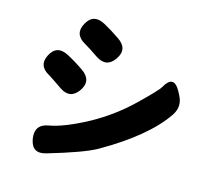

<svg xmlns="http://www.w3.org/2000/svg" viewBox="-115 -923 1230 1110"><g transform="rotate(15 500.0 -368.0)"><path d="M251 42Q168 67 153 -18Q139 -103 222 -117Q310 -132 451 -208Q579 -279 682.5 -379Q786 -479 798 -501Q846 -588 893 -505L904 -484Q939 -422 899 -363Q795 -210 534 -61Q459 -19 251 42ZM347 -363Q300 -296 231 -344Q163 -391 150 -398Q76 -438 113 -508Q150 -579 224 -539Q269 -516 324 -478Q393 -430 347 -363ZM502 -594Q457 -527 387 -573Q322 -617 303 -627Q230 -668 269 -738Q307 -808 381 -768Q427 -743 478 -708Q548 -661 502 -594Z"/></g></svg>

Font: Resource Han Rounded KR Heavy
Style: Regular
Weight: 900
Designer: Cyano Hao (round all glyphs); Ryoko NISHIZUKA 西塚涼子 (kana, bopomofo & ideographs); Paul D. Hunt (Latin, Greek & Cyrillic)
Foundry: Cyano Hao
Version: 0.990